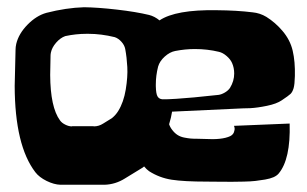

<svg xmlns="http://www.w3.org/2000/svg" viewBox="-20 -509 858 536"><path d="M310.1 -199.2Q325.2 -223.6 331.1 -259.3Q336.9 -294.9 335.4 -321.8Q334 -348.6 329.6 -372.1Q327.6 -382.8 319.1 -392.3Q310.5 -401.9 300.3 -405.3Q262.2 -414.6 227.1 -414.6H221.2Q191.9 -414.6 162.1 -408.2Q148.4 -403.3 136.7 -389.9Q125 -376.5 122.1 -362.3Q121.1 -357.4 121.1 -353.5V-353L120.1 -299.8Q120.6 -209.5 147.5 -172.9Q152.3 -166 162.1 -161.1Q171.9 -156.2 180.2 -156.2Q180.7 -156.2 180.7 -156.2L181.6 -156.7H240.7Q241.2 -156.7 242.2 -156.2Q255.9 -156.2 268.1 -164.1L292.5 -179.2Q303.2 -188 310.1 -199.2ZM768.1 -423.3Q790 -397.9 797.1 -367.4Q804.2 -336.9 803.2 -296.9Q802.7 -273.4 799.6 -262.7Q796.4 -252 791 -246.8Q785.6 -241.7 766.6 -229Q752.4 -219.2 725.3 -213.6Q698.2 -208 678.2 -207L658.2 -206.5L460.4 -197.3Q458 -181.6 452.1 -162.1Q455.1 -153.3 461.4 -145.5Q467.8 -137.2 475.8 -132.1Q483.9 -127 494.1 -125Q504.4 -123 511.7 -122.3Q519 -121.6 532 -121.6Q544.9 -121.6 551.3 -121.1Q600.1 -118.2 622.6 -128.9Q630.4 -132.8 633.1 -139.9Q635.7 -147 634.8 -152.3L633.3 -157.7L788.6 -164.1Q791.5 -64.5 757.8 -24.4Q752.9 -18.6 743.7 -14.4Q734.4 -10.3 720.2 -7.8Q706.1 -5.4 693.1 -3.9Q680.2 -2.4 660.2 -2Q640.1 -1.5 627 -1.5Q613.8 -1.5 590.8 -1.7Q567.9 -2 557.6 -2Q493.7 -2 459.2 -7.3Q424.8 -12.7 396 -31.2Q389.2 -36.1 382.3 -44.4Q381.8 -43.9 380.6 -43Q379.4 -42 378.9 -41.5L328.6 -10.7Q302.2 5.9 271.5 6.8H148.9Q130.9 6.3 110.1 -3.9Q89.4 -14.2 78.6 -28.3Q21.5 -103 21 -269L23.4 -370.1Q23.4 -377.9 25.4 -386.7Q32.2 -415 56.9 -440.2Q81.5 -465.3 109.4 -473.1Q164.6 -487.3 214.8 -488.8Q253.4 -488.3 306.4 -482.2Q359.4 -476.1 396 -467.3Q411.6 -463.4 425.3 -452.1Q470.7 -482.4 584.5 -480.5Q642.1 -480 685.1 -474.6Q705.6 -472.7 723.6 -461.9Q748.5 -446.3 768.1 -423.3ZM622.1 -263.7Q633.8 -282.7 633.8 -303.7Q633.8 -319.8 627.9 -333Q623.5 -343.3 612.8 -352.5Q602.1 -361.8 591.3 -364.3Q559.1 -372.1 523.9 -372.1Q497.1 -372.1 469.2 -366.7Q454.1 -363.8 439.9 -351.1Q425.8 -338.4 421.4 -323.2Q415 -297.9 415 -273.4V-268.1Q415.5 -247.1 419.7 -240Q423.8 -232.9 432.6 -231.9Q446.3 -231.4 472.7 -233.2Q499 -234.9 521.5 -237.1Q543.9 -239.3 566.4 -241.7Q588.9 -244.1 589.8 -244.1Q598.1 -245.1 607.7 -250.7Q617.2 -256.3 622.1 -263.7Z"/></svg>

Font: Some Time Later
Style: Regular
Weight: 400
Version: Version 003.300